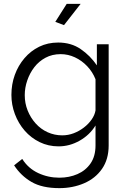

<svg xmlns="http://www.w3.org/2000/svg" viewBox="-20 -750 657 993"><path d="M283 7Q230 7 185 -15Q140 -37 107.5 -74.5Q75 -112 57 -160Q39 -208 39 -259Q39 -314 56.5 -362.5Q74 -411 106.5 -449Q139 -487 183 -508.5Q227 -530 281 -530Q348 -530 397.5 -496Q447 -462 481 -412V-521H542V2Q542 74 507.5 123.5Q473 173 414.5 198Q356 223 287 223Q198 223 143 191Q88 159 53 105L95 72Q126 121 177.5 145Q229 169 287 169Q338 169 380.5 150.5Q423 132 448.5 95Q474 58 474 2V-101Q444 -52 392 -22.5Q340 7 283 7ZM302 -50Q333 -50 361.5 -61Q390 -72 414 -90.5Q438 -109 454 -132Q470 -155 474 -179V-340Q459 -378 431 -407.5Q403 -437 367.5 -453.5Q332 -470 294 -470Q250 -470 215.5 -451.5Q181 -433 157.5 -402.5Q134 -372 121 -334Q108 -296 108 -258Q108 -216 123 -178.5Q138 -141 164.5 -111.5Q191 -82 226.5 -66Q262 -50 302 -50ZM311 -620 266 -637 325 -730H397Z"/></svg>

Font: Raleway Thin
Style: Regular
Weight: 400
Version: Version 4.026